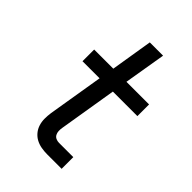

<svg xmlns="http://www.w3.org/2000/svg" viewBox="-215 -832 930 930"><g transform="rotate(45 250.0 -367.5)"><path d="M284 0Q263 0 243 -3.5Q223 -7 206 -16Q189 -25 176.5 -40Q164 -55 158 -74Q152 -93 152 -113.5Q152 -134 155 -155L202 -440H85V-520H216L251 -735H342L306 -520H461V-440H293L244 -142Q242 -130 242.5 -119Q243 -108 248 -98.5Q253 -89 263 -84.5Q273 -80 284 -80H382V0Z"/></g></svg>

Font: Iosevka SS04 Medium Oblique
Style: Regular
Weight: 500
Italic angle: -9°
Monospace: yes
Designer: Belleve Invis
Foundry: Belleve Invis
Version: Version 19.0.0; ttfautohint (v1.8.4)